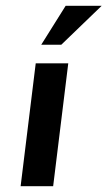

<svg xmlns="http://www.w3.org/2000/svg" viewBox="-20 -641 370 661"><path d="M103 -423H215L163 0H51ZM330 -621 191 -487H122L206 -621Z"/></svg>

Font: Josefin Sans Thin SemiBold
Style: Italic
Weight: 600
Italic angle: -7°
Version: Version 2.000